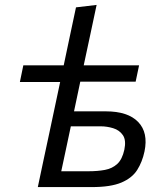

<svg xmlns="http://www.w3.org/2000/svg" viewBox="-20 -762 666 782"><path d="M134 0Q145.5 -54.5 156.5 -106.5Q167.5 -158.5 180.5 -218.5L225 -428H61L75 -496H239.5Q252.5 -558 265 -616.8Q277.5 -675.5 289.5 -732L373.5 -742Q360.5 -681.5 347.8 -621.2Q335 -561 321 -496H546.5L532.5 -429.5H307L281.5 -308.5H411Q501 -308.5 542.8 -265.2Q584.5 -222 568.5 -145Q559.5 -102.5 538.8 -69.8Q518 -37 474.5 -18.5Q431 0 353.5 0ZM229.5 -64.5H341Q377.5 -64.5 407.2 -70Q437 -75.5 457.5 -94.2Q478 -113 486.5 -152.5Q494.5 -191 480.5 -211.5Q466.5 -232 441 -239.8Q415.5 -247.5 390.5 -247.5H268.5Q258 -198.5 248.8 -154.8Q239.5 -111 229.5 -64.5Z"/></svg>

Font: Commissioner
Style: Italic
Weight: 400
Italic angle: -12°
Designer: Kostas Bartsokas
Foundry: Kostas Bartsokas
Version: Version 1.000; ttfautohint (v1.8.3)